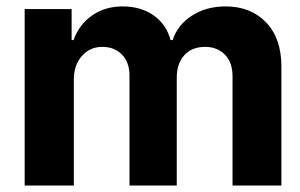

<svg xmlns="http://www.w3.org/2000/svg" viewBox="-20 -573 926 593"><path d="M208 0H56.2V-544.9H201.2V-449.2H207Q224.6 -497.6 264.6 -525.4Q304.7 -553.2 358.9 -553.2Q415 -553.2 454.6 -525.4Q494.1 -497.6 506.8 -449.2H513.2Q528.8 -496.6 573 -524.9Q617.2 -553.2 676.8 -553.2Q754.4 -553.2 801.8 -503.9Q849.1 -454.6 849.1 -367.2V0H698.2V-336.9Q698.2 -380.4 674.6 -404.3Q650.9 -428.2 613.8 -428.2Q572.3 -428.2 549.1 -402.3Q525.9 -376.5 525.9 -333V0H379.9V-339.8Q379.9 -379.9 356.9 -404.1Q334 -428.2 295.9 -428.2Q257.8 -428.2 232.9 -400.1Q208 -372.1 208 -327.1Z"/></svg>

Font: Telcell.Market
Style: Bold
Weight: 700
Designer: Rasmus Andersson, Sedrak Mkrtchyan
Version: Version 3.019;git-0a5106e0b